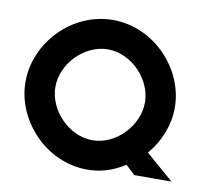

<svg xmlns="http://www.w3.org/2000/svg" viewBox="-70 -669 841 760"><g transform="rotate(10 350.5 -289.5)"><path d="M26 -290C26 -135 160 11 326 11C380 11 428 -4 472 -32L477 -35L514 0H664L552 -97L557 -103C599 -154 626 -221 626 -290C626 -445 492 -590 326 -590C160 -590 26 -446 26 -290ZM146 -290C146 -383 231 -472 326 -472C421 -472 506 -383 506 -290C506 -197 422 -107 327 -107C231 -107 146 -197 146 -290Z"/></g></svg>

Font: Charger Eco
Style: Regular
Weight: 1000
Designer: Jasper
Foundry: Cannot Into Space Fonts
Version: Version 1.1